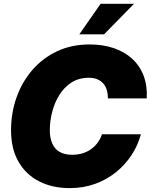

<svg xmlns="http://www.w3.org/2000/svg" viewBox="-20 -970 786 1001"><path d="M343.3 10.7Q253.4 10.7 184.6 -24.2Q115.7 -59.1 76.7 -126.5Q37.6 -193.8 37.6 -291Q37.6 -381.8 66.4 -462.6Q95.2 -543.5 148.9 -605.5Q202.6 -667.5 278.1 -702.9Q353.5 -738.3 447.3 -738.3Q516.6 -738.3 572.8 -719.2Q628.9 -700.2 668.7 -664.1Q708.5 -627.9 728.5 -575.7Q748.5 -523.4 745.1 -457H542.5Q542.5 -481.9 536.4 -501.7Q530.3 -521.5 517.8 -535.4Q505.4 -549.3 486.8 -556.9Q468.3 -564.5 443.4 -564.5Q390.6 -564.5 352.3 -539.6Q314 -514.6 289.1 -474.4Q264.2 -434.1 252 -386.2Q239.7 -338.4 239.7 -292Q239.7 -249.5 252.9 -220.7Q266.1 -191.9 292 -177.5Q317.9 -163.1 356.4 -163.1Q384.8 -163.1 409.4 -170.4Q434.1 -177.7 454.1 -191.9Q474.1 -206.1 488.8 -225.8Q503.4 -245.6 511.7 -270H714.4Q699.7 -213.4 666.7 -162.8Q633.8 -112.3 585.9 -73.2Q538.1 -34.2 476.8 -11.7Q415.5 10.7 343.3 10.7ZM393.6 -791 504.4 -950.2H678.7L522.5 -791Z"/></svg>

Font: Inter 24pt Black
Style: Italic
Weight: 900
Italic angle: -9.3988°
Designer: Rasmus Andersson
Foundry: rsms
Version: Version 4.001;git-66647c0bb